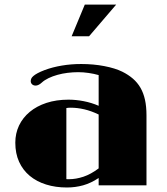

<svg xmlns="http://www.w3.org/2000/svg" viewBox="-20 -810 728 839"><path d="M350.6 -790H487.8L369.1 -651.4H293ZM46.9 -186.5Q46.9 -227.1 63.2 -261.5Q79.6 -295.9 109.9 -321Q140.1 -346.2 183.1 -360.4Q226.1 -374.5 279.3 -374.5Q311.5 -374.5 345.7 -367.9Q379.9 -361.3 411.1 -347.7V-481.9Q390.6 -487.8 367.2 -491.2Q343.8 -494.6 321.8 -494.6Q298.8 -494.6 275.4 -491.7Q252 -488.8 231 -482.9Q210 -477.1 192.1 -468.5Q174.3 -460 162.1 -448.7Q155.3 -442.4 148.4 -439.2Q141.6 -436 136.2 -436Q126 -436 120.1 -441.7Q114.3 -447.3 114.3 -455.6Q114.3 -460.9 116.7 -466.6Q119.1 -472.2 126 -478Q132.8 -483.9 144.5 -490.2Q156.2 -496.6 175.3 -503.9Q209.5 -516.6 250 -523.4Q290.5 -530.3 335 -530.3Q388.2 -530.3 435.5 -521.2Q482.9 -512.2 514.6 -496.6Q541 -483.4 560.8 -466.3Q580.6 -449.2 593.8 -426.5Q606.9 -403.8 613.5 -374.3Q620.1 -344.7 620.1 -306.2V0H411.1V-32.2Q377.4 -9.8 343.3 -0.2Q309.1 9.3 272.5 9.3Q222.7 9.3 181.4 -3.7Q140.1 -16.6 110.1 -41.5Q80.1 -66.4 63.5 -102.8Q46.9 -139.2 46.9 -186.5ZM270 -27.3Q272.5 -26.9 275.4 -26.9Q278.3 -26.9 281.2 -26.9Q312 -26.9 344.7 -37.8Q377.4 -48.8 411.1 -74.2V-309.6Q378.9 -325.2 348.4 -332.3Q317.9 -339.4 288.6 -339.4Q278.8 -339.4 270 -337.9Z"/></svg>

Font: Limelight
Style: Regular
Weight: 400
Designer: Nicole Fally with help from Eben Sorkin
Foundry: Nicole Fally with help from Eben Sorkin
Version: Version 1.002